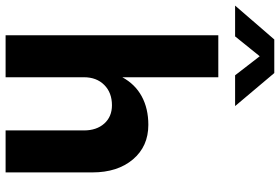

<svg xmlns="http://www.w3.org/2000/svg" viewBox="-223 -823 1000 686"><g transform="rotate(90 277.0 -480.0)"><path d="M60 -760H210V-417Q235 -463 278.5 -486.5Q322 -510 380 -510Q457 -510 503.5 -455Q550 -400 550 -310V0H400V-280Q400 -325 375.5 -352.5Q351 -380 310 -380Q265 -380 237.5 -352.5Q210 -325 210 -280V0H60ZM313 -820H203L135 -908L64 -820H-46L75 -960H195Z"/></g></svg>

Font: Goli Bold
Style: Regular
Weight: 700
Designer: jaikishan Patel
Foundry: MagicType
Version: Version 1.000